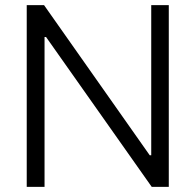

<svg xmlns="http://www.w3.org/2000/svg" viewBox="-20 -727 761 747"><path d="M636.7 0H570.3L159.2 -583H153.3V0H84V-707H151.4L562.5 -123H568.4V-707H636.7Z"/></svg>

Font: Pretendard GOV Light
Style: Regular
Weight: 300
Designer: Base glyphs from Inter by Rasmus Andersson; Hangeul glyphs from Noto Sans CJK(Source Han Sans) by Jang Soo-young and Kan
Foundry: Kil Hyung-jin
Version: Version 1.309